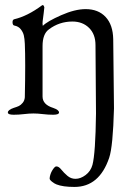

<svg xmlns="http://www.w3.org/2000/svg" viewBox="-20 -450 553 758"><path d="M148 -69Q148 -37 190 -24Q213 -16 213 -6Q213 3 190 3Q170 3 149.5 0.5Q129 -2 112 -2Q95 -2 74.5 0.5Q54 3 34 3Q11 3 11 -6Q11 -16 34 -24Q47 -28 54.5 -31.5Q62 -35 69.5 -44Q77 -53 78 -66Q81 -209 78 -277Q77 -298 74 -310.5Q71 -323 62 -334.5Q53 -346 37 -349Q30 -350 29.5 -361Q29 -372 36 -374Q88 -386 146 -429Q152 -433 155 -421Q155 -417 152.5 -398Q150 -379 148.5 -367Q147 -355 149 -348Q167 -366 221.5 -390Q276 -414 318 -414Q368 -414 397 -383Q426 -352 427 -295L430 -22Q426 129 411 173Q372 288 274 288Q228 288 203 278Q195 275 185.5 267.5Q176 260 176 255Q176 249 178.5 240.5Q181 232 185 225Q189 218 193.5 212.5Q198 207 203 207Q212 207 222 219.5Q232 232 246 244Q260 256 278 256Q298 256 318 241Q338 226 345 201Q357 156 359 -2L357 -272Q357 -315 331.5 -340Q306 -365 266 -365Q214 -365 173 -334Q148 -316 148 -268Z"/></svg>

Font: EB Garamond
Style: SC
Weight: 400
Version: Version 000.010